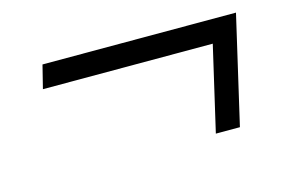

<svg xmlns="http://www.w3.org/2000/svg" viewBox="-47 -455 609 416"><g transform="rotate(-15 257.5 -247.0)"><path d="M394 -126 438 -316H57L70 -368H504L448 -126Z"/></g></svg>

Font: Platypi
Style: Italic
Weight: 400
Italic angle: -13°
Designer: David Sargent
Foundry: Bolt Cutter Type
Version: Version 1.200; ttfautohint (v1.8.4.7-5d5b)